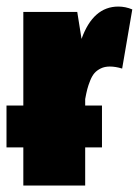

<svg xmlns="http://www.w3.org/2000/svg" viewBox="-20 -571 427 591"><path d="M344.2 -550.8Q366.2 -550.8 387.2 -542L356 -359.9Q335.9 -366.2 317.9 -366.2Q302.2 -366.2 290.3 -360.4Q278.3 -354.5 271 -346.2Q263.7 -337.9 257.8 -323.5Q252 -309.1 248.8 -296.9Q245.6 -284.7 242.2 -266.1V-246.1H293.9V-117.2H242.2V0H51.8V-117.2H0V-246.1H51.8V-534.2H217.8L231 -451.2Q266.6 -550.8 344.2 -550.8Z"/></svg>

Font: Fira Sans Compressed Heavy
Style: Regular
Weight: 900
Width: 1
Designer: Carrois Corporate & Edenspiekermann AG
Foundry: Carrois Corporate GbR & Edenspiekermann AG
Version: Version 4.203;PS 004.203;hotconv 1.0.88;makeotf.lib2.5.64775